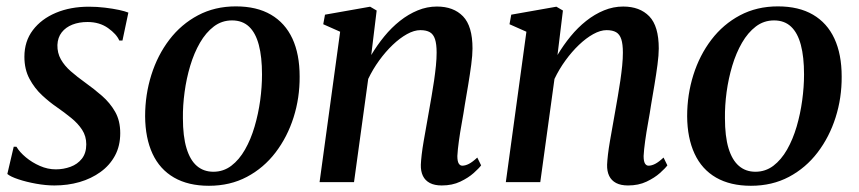

<svg xmlns="http://www.w3.org/2000/svg" viewBox="-20 -571 2693 602"><path d="M364 -444H354Q345.5 -464 318.8 -483Q292 -502 254.5 -502Q228 -502 207 -493.8Q186 -485.5 173.5 -469.5Q161 -453.5 160 -430Q159.5 -405 170.8 -385Q182 -365 202 -347.5Q222 -330 246.5 -312.5Q274.5 -292.5 299.8 -270.5Q325 -248.5 341 -220.5Q357 -192.5 357 -153.5Q357 -113.5 340.5 -83Q324 -52.5 295.2 -31.8Q266.5 -11 229.5 -0.2Q192.5 10.5 150.5 10.5Q124 10.5 93.2 5Q62.5 -0.5 37.8 -8.8Q13 -17 3 -25.5L23 -111H31.5Q41.5 -94 61 -77.8Q80.5 -61.5 105 -50.8Q129.5 -40 155 -40Q179 -40 201 -48Q223 -56 236.8 -73.5Q250.5 -91 250.5 -118.5Q250.5 -144 237.5 -164Q224.5 -184 203.2 -201.2Q182 -218.5 157.5 -235.5Q135.5 -250.5 112 -272.2Q88.5 -294 72.5 -323.8Q56.5 -353.5 56.5 -393Q56.5 -441.5 83 -476.5Q109.5 -511.5 155.2 -530.8Q201 -550 258.5 -550Q284 -550 309 -547Q334 -544 353.5 -539.8Q373 -535.5 382.5 -531.5Z M719.5 -551Q785 -551 829.5 -525Q874 -499 896.8 -450Q919.5 -401 919.5 -331Q920 -264.5 900.5 -203Q881 -141.5 844 -93Q807 -44.5 754.2 -16.5Q701.5 11.5 635 11.5Q570.5 11.5 525.8 -14.2Q481 -40 458.2 -89Q435.5 -138 435 -206.5Q435 -274 454.5 -336Q474 -398 511 -446.5Q548 -495 600.8 -523Q653.5 -551 719.5 -551ZM707.5 -507Q675.5 -507 650.5 -488Q625.5 -469 607 -437Q588.5 -405 576.5 -365Q564.5 -325 558.8 -282.5Q553 -240 553.5 -200.5Q553.5 -143.5 564.8 -106.2Q576 -69 597.2 -50.8Q618.5 -32.5 649 -32.5Q680.5 -32.5 705.2 -51.2Q730 -70 748.2 -102Q766.5 -134 778.2 -174Q790 -214 795.8 -256.2Q801.5 -298.5 801.5 -337.5Q801.5 -392.5 791.5 -430.2Q781.5 -468 760.8 -487.5Q740 -507 707.5 -507Z M1144 -398.5Q1162.5 -429.5 1185 -457Q1207.5 -484.5 1234 -505.5Q1260.5 -526.5 1289.8 -538.5Q1319 -550.5 1350 -550.5Q1402 -550.5 1431.8 -519.8Q1461.5 -489 1461.5 -419Q1461.5 -398.5 1457.5 -368.2Q1453.5 -338 1448 -305Q1442.5 -272 1437.5 -243Q1433.5 -216 1428 -186Q1422.5 -156 1418.8 -128.8Q1415 -101.5 1414 -82Q1414 -65.5 1418.2 -58.5Q1422.5 -51.5 1429.5 -51.5Q1439 -51.5 1450.2 -57.2Q1461.5 -63 1476.5 -77L1488.5 -52.5Q1482 -43.5 1465.2 -28.5Q1448.5 -13.5 1423.2 -1.5Q1398 10.5 1365 10.5Q1342.5 10.5 1327.8 2.8Q1313 -5 1306 -19.5Q1299 -34 1299.5 -54.5Q1300 -67 1302.2 -86.5Q1304.5 -106 1308.5 -129Q1312.5 -152 1316.8 -176Q1321 -200 1325 -222.5Q1329 -245 1333.2 -269.5Q1337.5 -294 1341 -318.2Q1344.5 -342.5 1346.8 -365Q1349 -387.5 1349 -406Q1349 -432.5 1344 -448Q1339 -463.5 1327.8 -470Q1316.5 -476.5 1298 -476.5Q1278.5 -476.5 1256 -464Q1233.5 -451.5 1211.2 -430.2Q1189 -409 1169 -381.5Q1149 -354 1134.5 -323.5L1090 0H982L1046.5 -471.5L993.5 -495L999 -525L1140.5 -550L1161 -538Z M1728 -398.5Q1746.5 -429.5 1769 -457Q1791.5 -484.5 1818 -505.5Q1844.5 -526.5 1873.8 -538.5Q1903 -550.5 1934 -550.5Q1986 -550.5 2015.8 -519.8Q2045.5 -489 2045.5 -419Q2045.5 -398.5 2041.5 -368.2Q2037.5 -338 2032 -305Q2026.5 -272 2021.5 -243Q2017.5 -216 2012 -186Q2006.5 -156 2002.8 -128.8Q1999 -101.5 1998 -82Q1998 -65.5 2002.2 -58.5Q2006.5 -51.5 2013.5 -51.5Q2023 -51.5 2034.2 -57.2Q2045.5 -63 2060.5 -77L2072.5 -52.5Q2066 -43.5 2049.2 -28.5Q2032.5 -13.5 2007.2 -1.5Q1982 10.5 1949 10.5Q1926.5 10.5 1911.8 2.8Q1897 -5 1890 -19.5Q1883 -34 1883.5 -54.5Q1884 -67 1886.2 -86.5Q1888.5 -106 1892.5 -129Q1896.5 -152 1900.8 -176Q1905 -200 1909 -222.5Q1913 -245 1917.2 -269.5Q1921.5 -294 1925 -318.2Q1928.5 -342.5 1930.8 -365Q1933 -387.5 1933 -406Q1933 -432.5 1928 -448Q1923 -463.5 1911.8 -470Q1900.5 -476.5 1882 -476.5Q1862.5 -476.5 1840 -464Q1817.5 -451.5 1795.2 -430.2Q1773 -409 1753 -381.5Q1733 -354 1718.5 -323.5L1674 0H1566L1630.5 -471.5L1577.5 -495L1583 -525L1724.5 -550L1745 -538Z M2419 -551Q2484.5 -551 2529 -525Q2573.5 -499 2596.2 -450Q2619 -401 2619 -331Q2619.5 -264.5 2600 -203Q2580.5 -141.5 2543.5 -93Q2506.5 -44.5 2453.8 -16.5Q2401 11.5 2334.5 11.5Q2270 11.5 2225.2 -14.2Q2180.5 -40 2157.8 -89Q2135 -138 2134.5 -206.5Q2134.5 -274 2154 -336Q2173.5 -398 2210.5 -446.5Q2247.5 -495 2300.2 -523Q2353 -551 2419 -551ZM2407 -507Q2375 -507 2350 -488Q2325 -469 2306.5 -437Q2288 -405 2276 -365Q2264 -325 2258.2 -282.5Q2252.5 -240 2253 -200.5Q2253 -143.5 2264.2 -106.2Q2275.5 -69 2296.8 -50.8Q2318 -32.5 2348.5 -32.5Q2380 -32.5 2404.8 -51.2Q2429.5 -70 2447.8 -102Q2466 -134 2477.8 -174Q2489.5 -214 2495.2 -256.2Q2501 -298.5 2501 -337.5Q2501 -392.5 2491 -430.2Q2481 -468 2460.2 -487.5Q2439.5 -507 2407 -507Z"/></svg>

Font: Merriweather 60pt Medium
Style: Italic
Weight: 500
Italic angle: -7.8°
Version: Version 2.101